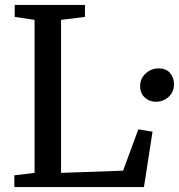

<svg xmlns="http://www.w3.org/2000/svg" viewBox="-20 -763 730 783"><path d="M38.5 0V-48L121 -58V-682L40 -694V-743H326.5V-694L229 -682V-58L482 -67L544 -235.5L602 -226L567 0ZM615 -348Q589.5 -348 570.5 -365.2Q551.5 -382.5 551.5 -411Q551.5 -443 574.2 -463.5Q597 -484 626 -484Q658.5 -484 674 -464.5Q689.5 -445 689.5 -420Q689.5 -387.5 667.5 -367.8Q645.5 -348 615 -348Z"/></svg>

Font: Merriweather 24pt
Style: Regular
Weight: 400
Designer: Eben Sorkin
Foundry: Eben Sorkin
Version: Version 2.100